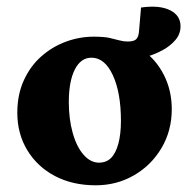

<svg xmlns="http://www.w3.org/2000/svg" viewBox="-20 -551 570 579"><path d="M524.4 -471.7Q524.4 -448.2 508.8 -430.2Q493.2 -412.1 470.7 -399.9Q448.2 -387.7 426.3 -381.3Q404.3 -375 391.6 -375L409.2 -400.4Q450.2 -372.1 474.1 -325.2Q498 -278.3 498 -221.7Q498 -157.2 467.3 -105Q436.5 -52.7 384.3 -22.5Q332 7.8 268.6 7.8Q199.2 7.8 146 -20Q92.8 -47.9 62.5 -97.7Q32.2 -147.5 32.2 -210.9Q32.2 -265.6 51.8 -308.6Q71.3 -351.6 104.5 -380.9Q137.7 -410.2 178.7 -425.3Q219.7 -440.4 262.7 -440.4Q293.9 -440.4 311 -436.5Q328.1 -432.6 340.3 -429.2Q352.5 -425.8 365.2 -425.8Q384.8 -425.8 391.6 -433.6Q398.4 -441.4 399.4 -459L405.3 -528.3Q460 -536.1 492.2 -520.5Q524.4 -504.9 524.4 -471.7ZM278.3 -60.5Q300.8 -60.5 314.9 -74.7Q329.1 -88.9 336.9 -117.7Q344.7 -146.5 344.7 -186.5Q344.7 -271.5 320.3 -324.2Q295.9 -377 255.9 -377Q223.6 -377 205.6 -341.3Q187.5 -305.7 187.5 -243.2Q187.5 -192.4 199.2 -150.4Q210.9 -108.4 231.9 -84.5Q252.9 -60.5 278.3 -60.5Z"/></svg>

Font: Crimson Pro ExtraBold
Style: Regular
Weight: 800
Designer: Jacques Le Bailly
Foundry: Baron von Fonthausen
Version: Version 1.003